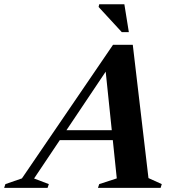

<svg xmlns="http://www.w3.org/2000/svg" viewBox="-95 -904 844 924"><path d="M168.5 -229.5 184 -277.5H512.5L496.5 -229.5ZM619.5 -47 683.5 -18 678 0H376.5L382.5 -18L467 -45.5L410.5 -589.5L435 -591L69 -45L140 -18L134 0H-75L-69 -18L10.5 -45.5L449 -688.5H544ZM525 -749.5H491L379.5 -870.5L382.5 -883.5H503.5Z"/></svg>

Font: Newsreader 36pt
Style: Bold Italic
Weight: 700
Italic angle: -17°
Designer: Hugues Gentile
Foundry: Production Type
Version: Version 1.003